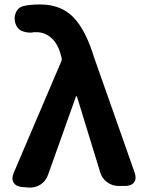

<svg xmlns="http://www.w3.org/2000/svg" viewBox="-20 -832 648 859"><path d="M195 -50Q185 -22 161.5 -6.5Q138 9 109 7L81 5Q52 3 41 -15Q30 -33 42 -60L254 -557Q256 -560 256 -564.5Q256 -569 256 -573L253 -583Q240 -635 210.5 -661.5Q181 -688 143 -688Q133 -688 130 -688Q127 -688 124 -686Q97 -685 76.5 -694Q56 -703 48 -730Q41 -756 52.5 -779Q64 -802 91 -806Q96 -808 115 -810Q134 -812 160 -812Q253 -812 308.5 -754.5Q364 -697 401 -575L582 -61Q592 -33 580 -16.5Q568 0 539 0H511Q482 0 459 -17Q436 -34 428 -62L324 -401H320Z"/></svg>

Font: Chiron GoRound TC
Style: Bold
Weight: 700
Designer: Ryoko NISHIZUKA 西塚涼子 (kana, bopomofo & ideographs); Paul D. Hunt (Latin, Greek & Cyrillic); Sandoll Communications 산돌커뮤니
Foundry: Adobe
Version: Version 1.000;hotconv 1.1.1;makeotfexe 2.6.0